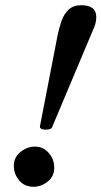

<svg xmlns="http://www.w3.org/2000/svg" viewBox="-20 -703 389 736"><path d="M155 -206Q133 -206 133 -218L201 -569Q207 -597 216 -623Q225 -649 243 -666Q261 -683 292 -683Q349 -683 349 -638Q349 -619 342 -601L180 -216Q177 -206 155 -206ZM108 13Q74 13 53.5 -11.5Q33 -36 33 -67Q33 -100 58.5 -120.5Q84 -141 114 -141Q146 -141 167 -116.5Q188 -92 188 -60Q188 -27 163 -7Q138 13 108 13Z"/></svg>

Font: Junicode
Style: Bold Italic
Weight: 700
Italic angle: -11°
Designer: Peter S. Baker
Version: Version 2.100; ttfautohint (v1.8.4)